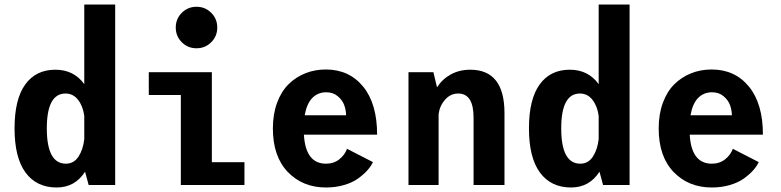

<svg xmlns="http://www.w3.org/2000/svg" viewBox="-20 -820 3460 851"><path d="M490.5 0H373L357 -59Q312.5 11 231 11Q142 11 93.2 -55.2Q44.5 -121.5 44.5 -251Q44.5 -380 91.8 -445.5Q139 -511 225.5 -511Q307.5 -511 353.5 -447V-800H490.5ZM187.5 -251Q187.5 -94.5 272 -94.5Q307.5 -94.5 328 -126Q348.5 -157.5 353.5 -203.5V-306.5Q348 -349 326.2 -377.2Q304.5 -405.5 270.5 -405.5Q187.5 -405.5 187.5 -251Z M916.2 -632.8Q889.5 -606 851 -606Q812.5 -606 785.8 -632.8Q759 -659.5 759 -698Q759 -736.5 785.8 -763.2Q812.5 -790 851 -790Q889.5 -790 916.2 -763.2Q943 -736.5 943 -698Q943 -659.5 916.2 -632.8ZM919 -101H1063.5V0H781.5V-399H639.5V-500H919Z M1633 -101.5Q1624 -82.5 1607.5 -64.2Q1591 -46 1566.2 -28.2Q1541.5 -10.5 1504.5 0.2Q1467.5 11 1425 11Q1321.5 11 1255.5 -57.8Q1189.5 -126.5 1189.5 -251Q1189.5 -314 1208 -364.2Q1226.5 -414.5 1258.5 -446.2Q1290.5 -478 1332.8 -495Q1375 -512 1424 -512Q1527.5 -512 1589.5 -436.2Q1651.5 -360.5 1651.5 -223H1327Q1334.5 -94.5 1425 -94.5Q1459.5 -94.5 1484 -114Q1508.5 -133.5 1518 -160.5ZM1426 -411Q1389 -411 1364.2 -385.8Q1339.5 -360.5 1330.5 -309H1514Q1513.5 -332.5 1505.5 -354.5Q1497.5 -376.5 1476.8 -393.8Q1456 -411 1426 -411Z M1790.5 0V-500H1901L1917 -433Q1940.5 -469.5 1978.2 -490.2Q2016 -511 2064.5 -511Q2216 -511 2216 -318.5V0H2079V-298.5Q2079 -405.5 2011 -405.5Q1976.5 -405.5 1952.5 -378Q1928.5 -350.5 1924 -314V0Z M2770.5 0H2653L2637 -59Q2592.5 11 2511 11Q2422 11 2373.2 -55.2Q2324.5 -121.5 2324.5 -251Q2324.5 -380 2371.8 -445.5Q2419 -511 2505.5 -511Q2587.5 -511 2633.5 -447V-800H2770.5ZM2467.5 -251Q2467.5 -94.5 2552 -94.5Q2587.5 -94.5 2608 -126Q2628.5 -157.5 2633.5 -203.5V-306.5Q2628 -349 2606.2 -377.2Q2584.5 -405.5 2550.5 -405.5Q2467.5 -405.5 2467.5 -251Z M3343 -101.5Q3334 -82.5 3317.5 -64.2Q3301 -46 3276.2 -28.2Q3251.5 -10.5 3214.5 0.2Q3177.5 11 3135 11Q3031.5 11 2965.5 -57.8Q2899.5 -126.5 2899.5 -251Q2899.5 -314 2918 -364.2Q2936.5 -414.5 2968.5 -446.2Q3000.5 -478 3042.8 -495Q3085 -512 3134 -512Q3237.5 -512 3299.5 -436.2Q3361.5 -360.5 3361.5 -223H3037Q3044.5 -94.5 3135 -94.5Q3169.5 -94.5 3194 -114Q3218.5 -133.5 3228 -160.5ZM3136 -411Q3099 -411 3074.2 -385.8Q3049.5 -360.5 3040.5 -309H3224Q3223.5 -332.5 3215.5 -354.5Q3207.5 -376.5 3186.8 -393.8Q3166 -411 3136 -411Z"/></svg>

Font: League Mono Narrow SemiBold
Style: Regular
Weight: 600
Width: 3
Designer: Tyler Finck
Foundry: The League of Moveable Type / Tyler Finck
Version: Version 2.210